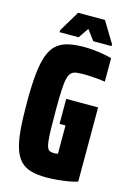

<svg xmlns="http://www.w3.org/2000/svg" viewBox="-130 -923 678 995"><g transform="rotate(15 209.5 -425.5)"><path d="M223 8Q174 8 140 -1.5Q106 -11 83.5 -34Q61 -57 48 -97Q35 -137 30 -198Q25 -259 25 -344Q25 -431 31 -492Q37 -553 51 -593Q65 -633 89.5 -655.5Q114 -678 151 -687Q188 -696 239 -696Q261 -696 287.5 -693.5Q314 -691 340 -686.5Q366 -682 387 -676V-550Q362 -554 340.5 -555.5Q319 -557 303.5 -558Q288 -559 279 -559Q253 -559 235 -557Q217 -555 206 -545Q195 -535 189.5 -512.5Q184 -490 182 -449Q180 -408 180 -344Q180 -280 181 -239Q182 -198 185 -174.5Q188 -151 193.5 -140.5Q199 -130 207.5 -127Q216 -124 228 -124Q234 -124 238 -124.5Q242 -125 244.5 -125.5Q247 -126 249 -126V-278H217V-412H388V-14Q368 -7 340 -2.5Q312 2 282 5Q252 8 223 8ZM94 -737V-747L161 -859H305L373 -747V-737H275L234 -792L196 -737Z"/></g></svg>

Font: Saira ExtraCondensed Black
Style: Regular
Weight: 900
Width: 2
Designer: Hector Gatti with collaboration of the Omnibus-Type team
Foundry: Omnibus-Type
Version: Version 1.101